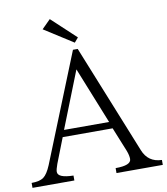

<svg xmlns="http://www.w3.org/2000/svg" viewBox="-99 -995 926 1065"><g transform="rotate(-10 364.0 -462.5)"><path d="M351.1 -725.1H377.9L625 -111.8Q653.3 -39.6 731 -37.6V-9.8H470.2V-37.6Q558.1 -37.6 558.1 -73.7Q558.1 -93.8 547.4 -121.6L492.2 -257.8H210.9L155.8 -116.7Q145 -86.9 145 -73.7Q145 -39.1 232.9 -37.6V-9.8H-2.9V-37.6Q43 -37.6 64.9 -53.7Q86.9 -69.8 106.9 -117.7ZM351.1 -614.7 225.1 -295.9H479ZM253.9 -915 390.1 -788.1 368.2 -762.2 205.1 -866.2Z"/></g></svg>

Font: I.Ming
Style: Regular
Weight: 400
Designer: Ichiten Fonts Project
Version: Version 5.10 Mar 24, 2018